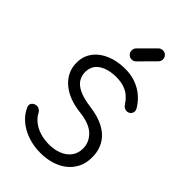

<svg xmlns="http://www.w3.org/2000/svg" viewBox="-307 -1166 1286 1286"><g transform="rotate(45 335.5 -523.5)"><path d="M343 10Q279 10 223 -9Q167 -28 126 -62.5Q85 -97 65 -143Q56 -161 64.5 -176Q73 -191 93 -196Q109 -200 123.5 -192Q138 -184 146 -168Q160 -141 188.5 -118.5Q217 -96 256.5 -83.5Q296 -71 343 -71Q394 -71 435 -87.5Q476 -104 500 -136Q524 -168 524 -214Q524 -272 480 -315.5Q436 -359 340 -370Q221 -383 153.5 -442.5Q86 -502 86 -589Q86 -651 120 -696.5Q154 -742 213 -766.5Q272 -791 347 -791Q404 -791 449.5 -773.5Q495 -756 528.5 -727Q562 -698 584 -662Q596 -644 592.5 -627.5Q589 -611 574 -602Q558 -593 540.5 -598.5Q523 -604 514 -620Q498 -645 475.5 -665.5Q453 -686 421.5 -697.5Q390 -709 346 -710Q268 -710 219.5 -678.5Q171 -647 171 -584Q171 -552 188 -523.5Q205 -495 246.5 -475Q288 -455 361 -445Q484 -429 546.5 -370Q609 -311 609 -215Q609 -160 588 -118Q567 -76 530.5 -47.5Q494 -19 445.5 -4.5Q397 10 343 10ZM332 -865Q314 -865 301.5 -877.5Q289 -890 289 -908Q289 -926 299 -937L407 -1045Q419 -1057 437 -1057Q456 -1057 468 -1044.5Q480 -1032 480 -1013Q480 -1005 477 -997.5Q474 -990 468 -984L361 -876Q349 -865 332 -865Z"/></g></svg>

Font: Comfortaa Medium
Style: Regular
Weight: 500
Designer: Johan Aakerlund
Foundry: Johan Aakerlund
Version: Version 3.104; ttfautohint (v1.8.1.43-b0c9)